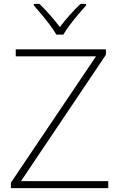

<svg xmlns="http://www.w3.org/2000/svg" viewBox="-20 -968 617 988"><path d="M537 0H36V-28L474 -678H61V-714H525V-686L88 -36H537ZM270 -790Q258 -811 237.5 -838.5Q217 -866 194.5 -893Q172 -920 154 -940V-948H183Q210 -922 238 -890Q266 -858 288 -829Q310 -858 338.5 -890Q367 -922 394 -948H423V-940Q405 -920 382 -893Q359 -866 338.5 -838.5Q318 -811 306 -790Z"/></svg>

Font: Noto Sans ExtraLight
Style: Regular
Weight: 200
Designer: Monotype Design Team
Foundry: Monotype Imaging Inc.
Version: Version 2.007